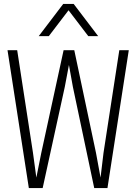

<svg xmlns="http://www.w3.org/2000/svg" viewBox="-20 -952 690 972"><path d="M126 0 18 -698H67L147 -178L164 -53L189 -178L302 -698H356L466 -178L489 -53L504 -178L584 -698H632L524 0H457L349 -512L329 -623L308 -512L196 0ZM176 -769 300 -932H353L477 -769H427L327 -900L227 -769Z"/></svg>

Font: Azeret Mono Thin
Style: Regular
Weight: 100
Designer: Martin Vácha
Foundry: Displaay
Version: Version 1.002